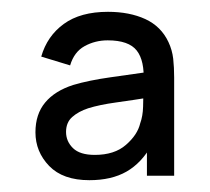

<svg xmlns="http://www.w3.org/2000/svg" viewBox="-20 -575 355 325"><path d="M131.3 -270Q86.5 -270 63.2 -294.1Q40 -318.2 40 -351Q40 -381.7 56.4 -401.4Q72.8 -421.2 104 -431.2Q130.2 -439 167.2 -444.2Q204.2 -449.3 241.2 -454.7L223 -435.8Q225 -472.2 211.5 -489.4Q198 -506.7 162.3 -506.7Q141 -506.7 123.2 -496.9Q105.5 -487.2 98.7 -464.3L49.8 -479.2Q59.8 -514 88 -534.5Q116.2 -555 162.7 -555Q199.2 -555 226 -542.7Q252.8 -530.3 265.2 -503.7Q271.5 -490.3 273.2 -475.5Q274.8 -460.7 274.8 -443.8V-277.5H228.7V-339L236.5 -329.2Q219.5 -299 194.1 -284.5Q168.7 -270 131.3 -270ZM140.5 -312.8Q173.8 -312.8 193.2 -329.8Q212.7 -346.7 217.3 -366.2Q221.8 -378.5 222.2 -394.4Q222.7 -410.3 222.7 -417.8L240.7 -411.2Q203.5 -405.3 176 -401.5Q148.5 -397.7 129.2 -391.7Q112.8 -386.3 102.3 -377Q91.8 -367.7 91.8 -351.7Q91.8 -335.7 103.6 -324.2Q115.3 -312.8 140.5 -312.8Z"/></svg>

Font: Manrope Variable Light
Style: Regular
Weight: 200
Designer: Mikhail Sharanda
Foundry: Mikhail Sharanda
Version: Version 4.505